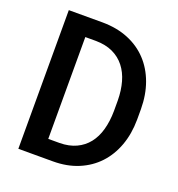

<svg xmlns="http://www.w3.org/2000/svg" viewBox="-129 -818 858 925"><g transform="rotate(20 300.0 -355.5)"><path d="M66.9 0V-710.9H240.7Q314 -710.4 372.3 -686.5Q430.7 -662.6 471.4 -619.1Q512.2 -575.7 534.2 -515.4Q556.2 -455.1 556.6 -381.8V-328.1Q556.2 -254.9 534.2 -194.6Q512.2 -134.3 471.7 -91.1Q431.2 -47.9 373.5 -23.9Q315.9 0 244.1 0ZM186 -616.2V-94.2H244.1Q292.5 -94.7 328.6 -111.6Q364.7 -128.4 388.9 -158.9Q413.1 -189.5 425 -232.4Q437 -275.4 437.5 -328.1V-382.8Q437 -434.1 425 -476.6Q413.1 -519 388.7 -550Q364.3 -581.1 327.4 -598.4Q290.5 -615.7 240.7 -616.2Z"/></g></svg>

Font: TypoPRO Roboto Mono
Style: Regular
Weight: 500
Designer: Google
Version: Version 2.000986; 2015; ttfautohint (v1.3)